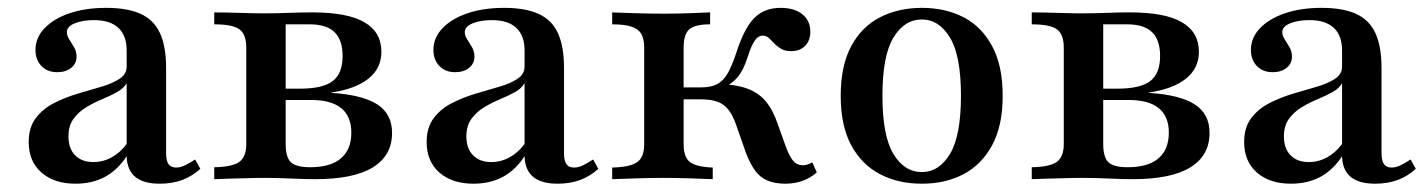

<svg xmlns="http://www.w3.org/2000/svg" viewBox="-20 -447 3559 479"><path d="M168.5 11.3Q115.3 11.3 83.5 -16.5Q51.6 -44.4 51.6 -92.7Q51.6 -129 69.4 -152.4Q87.1 -175.8 114.9 -189.9Q142.7 -204 173.8 -213.3Q204.8 -222.6 232.7 -230.6Q260.5 -238.7 278.2 -250.4Q296 -262.1 296 -280.6V-321Q296 -358.1 275.4 -377.4Q254.8 -396.8 214.5 -396.8Q185.5 -396.8 166.1 -388.7Q146.8 -380.6 146.8 -366.9Q146.8 -358.1 152.8 -348.8Q158.9 -339.5 164.9 -329Q171 -318.5 171 -305.6Q171 -288.7 157.7 -277.8Q144.4 -266.9 122.6 -266.9Q98.4 -266.9 83.5 -282.3Q68.5 -297.6 68.5 -322.6Q68.5 -353.2 91.5 -377Q114.5 -400.8 154 -414.1Q193.5 -427.4 245.2 -427.4Q297.6 -427.4 330.6 -412.5Q363.7 -397.6 379 -364.5Q394.4 -331.5 394.4 -277.4V-65.3Q394.4 -46 400.4 -37.5Q406.5 -29 419.4 -29Q430.6 -29 442.7 -35.1Q454.8 -41.1 466.9 -49.2L479.8 -25.8Q459.7 -7.3 434.7 2Q409.7 11.3 378.2 11.3Q297.6 11.3 296 -57.3Q273.4 -22.6 241.5 -5.6Q209.7 11.3 168.5 11.3ZM212.9 -42.7Q237.1 -42.7 258.5 -54.4Q279.8 -66.1 296 -87.9V-239.5Q288.7 -226.6 272.2 -217.3Q255.6 -208.1 235.1 -199.6Q214.5 -191.1 195.2 -179.4Q175.8 -167.7 163.3 -150.4Q150.8 -133.1 150.8 -106.5Q150.8 -76.6 167.3 -59.7Q183.9 -42.7 212.9 -42.7Z M514.5 0V-29.8Q559.7 -30.6 577 -43.1Q594.4 -55.6 594.4 -87.9V-328.2Q594.4 -361.3 577.4 -373.8Q560.5 -386.3 514.5 -386.3V-416.1Q526.6 -416.1 547.6 -415.7Q568.5 -415.3 592.7 -414.5Q616.9 -413.7 638.7 -413.7Q670.2 -413.7 700.4 -414.9Q730.6 -416.1 759.7 -416.1Q846.8 -416.1 889.1 -391.5Q931.5 -366.9 931.5 -317.7Q931.5 -276.6 899.2 -250.8Q866.9 -225 806.5 -216.1V-215.3Q883.9 -210.5 921 -186.7Q958.1 -162.9 958.1 -115.3Q958.1 -58.9 910.1 -29.4Q862.1 0 766.9 0Q739.5 0 706.5 -1.6Q673.4 -3.2 641.1 -3.2Q619.4 -3.2 594.8 -2.4Q570.2 -1.6 548.4 -1.2Q526.6 -0.8 514.5 0ZM754 -29.8Q804.8 -29.8 830.6 -52Q856.5 -74.2 856.5 -116.1Q856.5 -156.5 831.5 -177Q806.5 -197.6 755.6 -197.6H666.9V-225.8H728.2Q785.5 -225.8 810.1 -244.8Q834.7 -263.7 834.7 -307.3Q834.7 -347.6 814.5 -366.9Q794.4 -386.3 752.4 -386.3H687.1L692.7 -390.3V-87.9Q692.7 -54.8 705.6 -42.3Q718.5 -29.8 754 -29.8Z M1161.3 11.3Q1108.1 11.3 1076.2 -16.5Q1044.4 -44.4 1044.4 -92.7Q1044.4 -129 1062.1 -152.4Q1079.8 -175.8 1107.7 -189.9Q1135.5 -204 1166.5 -213.3Q1197.6 -222.6 1225.4 -230.6Q1253.2 -238.7 1271 -250.4Q1288.7 -262.1 1288.7 -280.6V-321Q1288.7 -358.1 1268.1 -377.4Q1247.6 -396.8 1207.3 -396.8Q1178.2 -396.8 1158.9 -388.7Q1139.5 -380.6 1139.5 -366.9Q1139.5 -358.1 1145.6 -348.8Q1151.6 -339.5 1157.7 -329Q1163.7 -318.5 1163.7 -305.6Q1163.7 -288.7 1150.4 -277.8Q1137.1 -266.9 1115.3 -266.9Q1091.1 -266.9 1076.2 -282.3Q1061.3 -297.6 1061.3 -322.6Q1061.3 -353.2 1084.3 -377Q1107.3 -400.8 1146.8 -414.1Q1186.3 -427.4 1237.9 -427.4Q1290.3 -427.4 1323.4 -412.5Q1356.5 -397.6 1371.8 -364.5Q1387.1 -331.5 1387.1 -277.4V-65.3Q1387.1 -46 1393.1 -37.5Q1399.2 -29 1412.1 -29Q1423.4 -29 1435.5 -35.1Q1447.6 -41.1 1459.7 -49.2L1472.6 -25.8Q1452.4 -7.3 1427.4 2Q1402.4 11.3 1371 11.3Q1290.3 11.3 1288.7 -57.3Q1266.1 -22.6 1234.3 -5.6Q1202.4 11.3 1161.3 11.3ZM1205.6 -42.7Q1229.8 -42.7 1251.2 -54.4Q1272.6 -66.1 1288.7 -87.9V-239.5Q1281.5 -226.6 1264.9 -217.3Q1248.4 -208.1 1227.8 -199.6Q1207.3 -191.1 1187.9 -179.4Q1168.5 -167.7 1156 -150.4Q1143.5 -133.1 1143.5 -106.5Q1143.5 -76.6 1160.1 -59.7Q1176.6 -42.7 1205.6 -42.7Z M1939.5 11.3Q1913.7 11.3 1895.2 3.6Q1876.6 -4 1864.1 -21Q1851.6 -37.9 1841.1 -65.3L1818.5 -129.8Q1809.7 -156.5 1798.4 -171.8Q1787.1 -187.1 1770.2 -193.1Q1753.2 -199.2 1727.4 -199.2H1675V-229H1729Q1753.2 -229 1768.5 -236.7Q1783.9 -244.4 1795.2 -263.7Q1806.5 -283.1 1817.7 -317.7Q1837.1 -377.4 1862.1 -402.4Q1887.1 -427.4 1927.4 -427.4Q1962.1 -427.4 1981.9 -411.3Q2001.6 -395.2 2001.6 -367.7Q2001.6 -346 1988.7 -332.7Q1975.8 -319.4 1954 -319.4Q1938.7 -319.4 1929 -325Q1919.4 -330.6 1912.1 -338.3Q1904.8 -346 1898.4 -352Q1891.9 -358.1 1882.3 -358.1Q1875.8 -358.1 1869.8 -353.2Q1863.7 -348.4 1857.7 -336.7Q1851.6 -325 1844.4 -302.4Q1834.7 -271.8 1820.2 -254.4Q1805.6 -237.1 1782.3 -227.4L1771.8 -237.9Q1815.3 -236.3 1843.5 -226.2Q1871.8 -216.1 1889.9 -194.8Q1908.1 -173.4 1920.2 -137.9L1940.3 -81.5Q1950 -55.6 1959.3 -45.2Q1968.5 -34.7 1983.1 -34.7Q1993.5 -34.7 2006.5 -41.9L2017.7 -16.9Q2002.4 -3.2 1982.7 4Q1962.9 11.3 1939.5 11.3ZM1507.3 0V-29Q1537.9 -29.8 1555.2 -35.5Q1572.6 -41.1 1579.8 -53.6Q1587.1 -66.1 1587.1 -87.1V-328.2Q1587.1 -350 1579.8 -362.5Q1572.6 -375 1555.2 -380.6Q1537.9 -386.3 1507.3 -386.3V-416.1Q1525.8 -415.3 1562.9 -414.1Q1600 -412.9 1636.3 -412.9Q1671 -412.9 1702 -414.1Q1733.1 -415.3 1751.6 -416.1V-386.3Q1713.7 -386.3 1699.6 -373.8Q1685.5 -361.3 1685.5 -328.2V-87.1Q1685.5 -55.6 1700.8 -43.1Q1716.1 -30.6 1758.1 -29V0Q1737.1 -0.8 1702.8 -2Q1668.5 -3.2 1634.7 -3.2Q1601.6 -3.2 1566.5 -2Q1531.5 -0.8 1507.3 0Z M2279.8 11.3Q2221 11.3 2175.4 -12.5Q2129.8 -36.3 2103.6 -84.7Q2077.4 -133.1 2077.4 -208.1Q2077.4 -283.1 2103.6 -331.9Q2129.8 -380.6 2175.8 -404Q2221.8 -427.4 2279.8 -427.4Q2338.7 -427.4 2383.9 -404Q2429 -380.6 2455.2 -331.9Q2481.5 -283.1 2481.5 -208.1Q2481.5 -133.1 2455.2 -84.7Q2429 -36.3 2383.9 -12.5Q2338.7 11.3 2279.8 11.3ZM2279.8 -17.7Q2322.6 -17.7 2350 -62.9Q2377.4 -108.1 2377.4 -208.1Q2377.4 -308.1 2350 -353.2Q2322.6 -398.4 2279.8 -398.4Q2236.3 -398.4 2208.9 -353.2Q2181.5 -308.1 2181.5 -208.1Q2181.5 -108.1 2208.9 -62.9Q2236.3 -17.7 2279.8 -17.7Z M2554 0V-29.8Q2599.2 -30.6 2616.5 -43.1Q2633.9 -55.6 2633.9 -87.9V-328.2Q2633.9 -361.3 2616.9 -373.8Q2600 -386.3 2554 -386.3V-416.1Q2566.1 -416.1 2587.1 -415.7Q2608.1 -415.3 2632.3 -414.5Q2656.5 -413.7 2678.2 -413.7Q2709.7 -413.7 2739.9 -414.9Q2770.2 -416.1 2799.2 -416.1Q2886.3 -416.1 2928.6 -391.5Q2971 -366.9 2971 -317.7Q2971 -276.6 2938.7 -250.8Q2906.5 -225 2846 -216.1V-215.3Q2923.4 -210.5 2960.5 -186.7Q2997.6 -162.9 2997.6 -115.3Q2997.6 -58.9 2949.6 -29.4Q2901.6 0 2806.5 0Q2779 0 2746 -1.6Q2712.9 -3.2 2680.6 -3.2Q2658.9 -3.2 2634.3 -2.4Q2609.7 -1.6 2587.9 -1.2Q2566.1 -0.8 2554 0ZM2793.5 -29.8Q2844.4 -29.8 2870.2 -52Q2896 -74.2 2896 -116.1Q2896 -156.5 2871 -177Q2846 -197.6 2795.2 -197.6H2706.5V-225.8H2767.7Q2825 -225.8 2849.6 -244.8Q2874.2 -263.7 2874.2 -307.3Q2874.2 -347.6 2854 -366.9Q2833.9 -386.3 2791.9 -386.3H2726.6L2732.3 -390.3V-87.9Q2732.3 -54.8 2745.2 -42.3Q2758.1 -29.8 2793.5 -29.8Z M3200.8 11.3Q3147.6 11.3 3115.7 -16.5Q3083.9 -44.4 3083.9 -92.7Q3083.9 -129 3101.6 -152.4Q3119.4 -175.8 3147.2 -189.9Q3175 -204 3206 -213.3Q3237.1 -222.6 3264.9 -230.6Q3292.7 -238.7 3310.5 -250.4Q3328.2 -262.1 3328.2 -280.6V-321Q3328.2 -358.1 3307.7 -377.4Q3287.1 -396.8 3246.8 -396.8Q3217.7 -396.8 3198.4 -388.7Q3179 -380.6 3179 -366.9Q3179 -358.1 3185.1 -348.8Q3191.1 -339.5 3197.2 -329Q3203.2 -318.5 3203.2 -305.6Q3203.2 -288.7 3189.9 -277.8Q3176.6 -266.9 3154.8 -266.9Q3130.6 -266.9 3115.7 -282.3Q3100.8 -297.6 3100.8 -322.6Q3100.8 -353.2 3123.8 -377Q3146.8 -400.8 3186.3 -414.1Q3225.8 -427.4 3277.4 -427.4Q3329.8 -427.4 3362.9 -412.5Q3396 -397.6 3411.3 -364.5Q3426.6 -331.5 3426.6 -277.4V-65.3Q3426.6 -46 3432.7 -37.5Q3438.7 -29 3451.6 -29Q3462.9 -29 3475 -35.1Q3487.1 -41.1 3499.2 -49.2L3512.1 -25.8Q3491.9 -7.3 3466.9 2Q3441.9 11.3 3410.5 11.3Q3329.8 11.3 3328.2 -57.3Q3305.6 -22.6 3273.8 -5.6Q3241.9 11.3 3200.8 11.3ZM3245.2 -42.7Q3269.4 -42.7 3290.7 -54.4Q3312.1 -66.1 3328.2 -87.9V-239.5Q3321 -226.6 3304.4 -217.3Q3287.9 -208.1 3267.3 -199.6Q3246.8 -191.1 3227.4 -179.4Q3208.1 -167.7 3195.6 -150.4Q3183.1 -133.1 3183.1 -106.5Q3183.1 -76.6 3199.6 -59.7Q3216.1 -42.7 3245.2 -42.7Z"/></svg>

Font: Playfair 5pt SemiExpanded Light SemiBold
Style: Regular
Weight: 600
Version: Version 2.001;gftools[0.9.30]